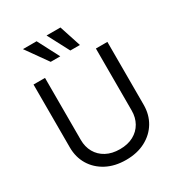

<svg xmlns="http://www.w3.org/2000/svg" viewBox="-222 -1113 1186 1273"><g transform="rotate(-30 370.5 -476.5)"><path d="M565.4 -727.5H653.3V-246.1Q653.3 -171.4 618.4 -113Q583.5 -54.7 520 -21Q456.5 12.7 371.1 12.7Q285.6 12.7 221.9 -21Q158.2 -54.7 123 -113Q87.9 -171.4 87.9 -246.1V-727.5H175.8V-252.9Q175.8 -199.7 199.2 -158.2Q222.7 -116.7 266.6 -93Q310.5 -69.3 371.1 -69.3Q431.6 -69.3 475.1 -93Q518.6 -116.7 542 -158.2Q565.4 -199.7 565.4 -252.9ZM261.7 -800.8 144.5 -965.8H249L335 -800.8ZM412.1 -800.8 325.2 -965.8H431.6L485.4 -800.8Z"/></g></svg>

Font: Inter V
Style: 
Weight: 400
Designer: Rasmus Andersson
Foundry: rsms
Version: Version 4.000;git-a3f224843